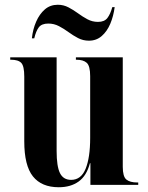

<svg xmlns="http://www.w3.org/2000/svg" viewBox="-20 -777 624 807"><path d="M227 10Q155 10 118.5 -35.5Q82 -81 82 -183V-455Q82 -499 69.5 -512.5Q57 -526 26 -526H23V-536H218V-142Q218 -78 232 -49.5Q246 -21 279 -21Q321 -21 340 -68Q359 -115 359 -197V-457Q359 -500 344.5 -513Q330 -526 301 -526H299V-536H496V-76Q496 -35 511 -22.5Q526 -10 557 -10H561V0H360V-91H358Q344 -38 310.5 -14Q277 10 227 10ZM354 -606Q329 -606 308 -617Q287 -628 268 -642Q249 -656 228 -667Q207 -678 183 -678Q155 -678 143 -662Q131 -646 124 -616H114Q118 -654 132 -686Q146 -718 168.5 -737.5Q191 -757 223 -757Q247 -757 268 -746Q289 -735 308 -721Q327 -707 347.5 -696Q368 -685 392 -685Q419 -685 431.5 -701.5Q444 -718 452 -747H462Q457 -709 443.5 -677Q430 -645 407.5 -625.5Q385 -606 354 -606Z"/></svg>

Font: Noto Serif Display Condensed
Style: Bold
Weight: 700
Width: 3
Designer: Monotype Design Team
Foundry: Monotype Imaging Inc.
Version: Version 2.009